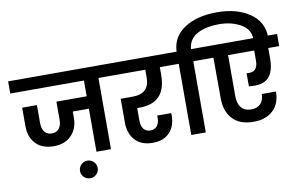

<svg xmlns="http://www.w3.org/2000/svg" viewBox="-133 -1239 2613 1679"><g transform="rotate(-10 1173.0 -399.5)"><path d="M-21 -632V-740H873V-632H762V0H633V-382H490V-327Q490 -231 432 -171.5Q374 -112 276 -112Q173 -112 116.5 -171Q60 -230 60 -327V-492H191V-330Q191 -282 213.5 -253.5Q236 -225 276 -225Q318 -225 341 -253Q364 -281 364 -330V-492H633V-632Z M540 219Q508 219 485 196.5Q462 174 462 142Q462 109 485 86Q508 63 540 63Q573 63 596 86Q619 109 619 142Q619 174 596 196.5Q573 219 540 219Z M831 -632V-740H1405V-632H1307V-563Q1307 -314 1072 -314H1050V-201Q1050 -156 1070.5 -128.5Q1091 -101 1131 -101Q1168 -101 1189.5 -126.5Q1211 -152 1211 -194V-219H1335Q1336 -210 1336 -198Q1336 -103 1282 -47Q1228 9 1133 9Q1031 9 976.5 -51Q922 -111 922 -207V-419H1025Q1105 -419 1141.5 -455.5Q1178 -492 1178 -563V-632Z M1604 -632V0H1475V-632H1364V-740H1475Q1480 -871 1591.5 -944.5Q1703 -1018 1880 -1018Q2059 -1018 2172 -939.5Q2285 -861 2285 -728V-711H2156V-726Q2156 -818 2074 -865Q1992 -912 1880 -912Q1827 -912 1781 -903Q1735 -894 1695 -875Q1655 -856 1630.5 -821Q1606 -786 1603 -740H1715V-632Z M1673 -632V-740H2367V-632H2270V-539Q2270 -422 2217.5 -369.5Q2165 -317 2045 -332V-448Q2097 -442 2121 -465Q2145 -488 2145 -543V-632H1913V-266Q1913 -200 1944 -164.5Q1975 -129 2031 -129Q2084 -129 2114 -160Q2144 -191 2144 -246H2270Q2270 -139 2206.5 -79Q2143 -19 2034 -19Q1911 -19 1847.5 -87Q1784 -155 1784 -271L1783 -632Z"/></g></svg>

Font: SVN-Poppins SemiBold
Style: Regular
Weight: 600
Designer: Ninad Kale (Devanagari), Jonny Pinhorn (Latin)
Foundry: Indian Type Foundry
Version: Version 3.002 2017